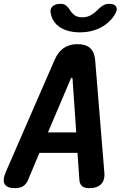

<svg xmlns="http://www.w3.org/2000/svg" viewBox="-54 -970 674 1000"><path d="M195.8 -280.5H343L323.9 -558.5Q322.9 -565.2 319.4 -565.2Q315.9 -565.2 313.9 -558.5ZM349.7 -173.7H151.3L92.2 -33Q82.7 -10.6 66.5 -0.3Q50.2 10 22.8 10Q-17.2 10 -29.6 -11.2Q-41.9 -32.3 -23.3 -75.3L230 -657.2Q248.2 -699.5 277.6 -719.7Q307.1 -740 350 -740Q392.9 -740 415.4 -719.7Q437.9 -699.5 441.6 -657.2L489.1 -75.3Q493.8 -32.3 472.8 -11.2Q451.8 10 412.5 10Q385.1 10 373.2 -0.7Q361.4 -11.3 359.4 -33ZM210.3 -900.3Q205.1 -922.9 219.3 -936.4Q233.5 -950 260.9 -950Q271.2 -950 278.2 -947.7Q285.2 -945.4 290.2 -941.1Q301 -932.8 308.2 -920.5Q315.4 -908.1 327 -897.1Q343.3 -879.8 374.5 -879.8Q405.7 -879.8 428.7 -897.1Q444 -907.1 455 -919Q466 -930.8 478.8 -939.1Q486.8 -944.4 494.8 -947.2Q502.8 -950 514.1 -950Q541.5 -950 550.5 -936.4Q559.4 -922.9 547.5 -900.3Q529.4 -867 496.9 -842.9Q441 -801.5 361.3 -801.5Q281.6 -802.2 239.7 -842.9Q215.8 -867.7 210.3 -900.3Z"/></svg>

Font: Maple Mono
Style: Italic
Weight: 400
Italic angle: -10°
Monospace: yes
Designer: subframe7536
Version: Version 7.300